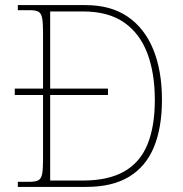

<svg xmlns="http://www.w3.org/2000/svg" viewBox="-20 -734 717 754"><path d="M50 0V-20H95Q119 -20 130.5 -26Q142 -32 145.5 -51Q149 -70 149 -108V-361H38V-386H149V-605Q149 -644 145.5 -663Q142 -682 131 -688Q120 -694 98 -694H50V-714H315Q415 -714 481.5 -668.5Q548 -623 582 -539.5Q616 -456 616 -342Q616 -233 584.5 -156.5Q553 -80 487 -40Q421 0 319 0ZM305 -25Q405 -25 467.5 -60.5Q530 -96 559 -166.5Q588 -237 588 -342Q588 -447 558.5 -525Q529 -603 467 -646Q405 -689 306 -689H177V-386H404V-361H177V-25Z"/></svg>

Font: Noto Serif Kannada Thin
Style: Regular
Weight: 250
Version: Version 2.003